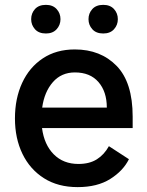

<svg xmlns="http://www.w3.org/2000/svg" viewBox="-20 -755 600 786"><path d="M297.9 11Q217.3 11 160 -25.4Q102.6 -61.8 71.9 -125.2Q41.2 -188.6 41.2 -269.9Q41.2 -351.9 70.7 -415.7Q100.1 -479.4 155.2 -516Q210.2 -552.6 286.2 -552.6Q392 -552.6 457.6 -485.1Q523.1 -417.6 523.1 -277.7V-230.8H152Q160.9 -162.6 200.1 -123.2Q239.3 -83.8 301.1 -83.8Q346.2 -83.8 376.4 -102.8Q406.6 -121.8 425.8 -156.6L507.8 -103.3Q484 -55.4 431.1 -22.2Q378.2 11 297.9 11ZM286.6 -458.5Q231.2 -458.5 196.4 -418.7Q161.6 -378.9 152.7 -314.6H417.3Q417.3 -379.6 383.2 -419Q349.1 -458.5 286.6 -458.5ZM107.6 -676.5Q107.6 -700.6 123.2 -717.9Q138.8 -735.1 168 -735.1Q196 -735.1 211.8 -717.9Q227.6 -700.6 227.6 -676.5Q227.6 -652.7 211.8 -635.3Q196 -617.9 168 -617.9Q138.8 -617.9 123.2 -635.3Q107.6 -652.7 107.6 -676.5ZM342.3 -676.5Q342.3 -700.6 358 -717.9Q373.6 -735.1 402.7 -735.1Q431.1 -735.1 446.7 -717.9Q462.4 -700.6 462.4 -676.5Q462.4 -652.7 446.7 -635.3Q431.1 -617.9 402.7 -617.9Q373.6 -617.9 358 -635.3Q342.3 -652.7 342.3 -676.5Z"/></svg>

Font: Interface Medium
Style: Regular
Weight: 500
Designer: Rasmus Andersson
Foundry: rsms
Version: Version 1.8